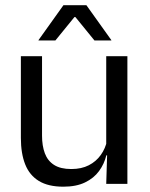

<svg xmlns="http://www.w3.org/2000/svg" viewBox="-20 -703 573 734"><path d="M59.8 -488.2H140.7V-184.5Q140.7 -145.8 151.4 -117Q162.1 -88.3 186.6 -72.6Q211.2 -56.8 252.5 -56.8Q291.5 -56.8 319.6 -71.3Q347.7 -85.7 365.4 -110.7Q383.1 -135.6 389.6 -166.8L404.1 -109.3H386.5Q378.8 -76.7 358.8 -49.2Q338.8 -21.8 305.1 -5.6Q271.4 10.7 222.1 10.7Q164.4 10.7 128.6 -11.2Q92.8 -33 76.3 -74.7Q59.8 -116.3 59.8 -175.7ZM386.1 -488.2H467V0H386.1L389.7 -117.2L386.1 -121.9ZM127.2 -549.7 222.5 -683.1H310.3L405.6 -549.7V-548.4H341L268.3 -637.7H264.5L191.8 -548.4H127.2Z"/></svg>

Font: Anek Devanagari Medium
Style: Regular
Weight: 500
Designer: Kailash Malviya (Devanagari) & Yesha Goshar (Latin)
Foundry: Ek Type
Version: Version 1.003